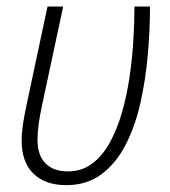

<svg xmlns="http://www.w3.org/2000/svg" viewBox="-20 -550 513 580"><path d="M180.2 9.3Q116.2 9.3 80.8 -25.6Q45.4 -60.5 45.4 -125Q45.4 -147.5 49.3 -174.3Q53.2 -201.2 60.5 -234.4L123.5 -530.3H170.9L107.4 -233.9Q100.6 -202.6 96.9 -176Q93.3 -149.4 93.3 -128.4Q93.3 -80.1 117.7 -56.2Q142.1 -32.2 184.6 -32.2Q226.6 -32.2 257.8 -55.4Q289.1 -78.6 311.3 -118.7Q333.5 -158.7 348.1 -209.2Q362.8 -259.8 371.1 -315.9Q379.4 -372.1 382.8 -427.5Q386.2 -482.9 386.2 -530.3H433.1Q433.1 -460 426.5 -384.5Q419.9 -309.1 404.1 -238.8Q388.2 -168.5 359.4 -112.5Q330.6 -56.6 286.6 -23.7Q242.7 9.3 180.2 9.3Z"/></svg>

Font: Open Sans SemiCondensed Light
Style: Italic
Weight: 300
Width: 4
Italic angle: -12°
Designer: Monotype Design Team
Foundry: Monotype Imaging Inc.
Version: Version 3.000